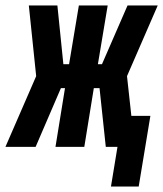

<svg xmlns="http://www.w3.org/2000/svg" viewBox="-63 -540 600 706"><path d="M345 146 369 0H326L303 -216H282L247 0H141L176 -216H161L68 0H-43L70 -260L43 -520H148L170 -304H191L227 -520H333L297 -304H312L406 -520H517L404 -260L420 -114H490L447 146Z"/></svg>

Font: Iosevka Term Curly Heavy
Style: Italic
Weight: 900
Italic angle: -9°
Designer: Belleve Invis
Foundry: Belleve Invis
Version: Version 32.3.0